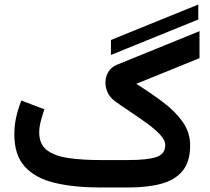

<svg xmlns="http://www.w3.org/2000/svg" viewBox="-20 -831 931 851"><path d="M471.7 -587.4V-653.8L858.9 -811V-744.6ZM548.8 0H425.3Q309.1 0 223.4 -20.3Q137.7 -40.5 90.6 -91.8Q43.5 -143.1 43.5 -235.4Q43.5 -275.4 52.2 -313.5Q61 -351.6 74.7 -385.3L176.8 -346.7Q168.9 -324.2 161.4 -296.4Q153.8 -268.6 153.8 -242.7Q154.3 -190.9 188.7 -165Q223.1 -139.2 284.2 -130.4Q345.2 -121.6 425.3 -121.6H548.3Q632.8 -121.6 672.6 -134.8Q712.4 -147.9 712.4 -188Q712.4 -210 689 -234.9Q665.5 -259.8 629.4 -285.9Q593.3 -312 554.7 -337.4Q516.1 -362.8 485.4 -385.7Q466.8 -399.9 457 -421.4Q447.3 -442.9 447.3 -465.3Q447.3 -489.7 459.5 -511.2Q471.7 -532.7 497.1 -543.5L864.3 -692.9V-573.2L584 -459.5Q646 -420.4 700.4 -379.9Q754.9 -339.4 788.8 -292.2Q822.8 -245.1 822.8 -186Q822.8 -115.7 790.3 -75Q757.8 -34.2 696.8 -17.1Q635.7 0 548.8 0Z"/></svg>

Font: Vazirmatn UI NL SemiBold
Style: Regular
Weight: 600
Designer: Saber Rastikerdar
Foundry: Saber Rastikerdar
Version: Version 33.003